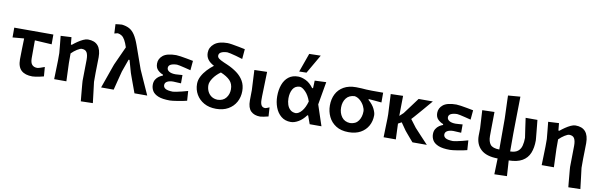

<svg xmlns="http://www.w3.org/2000/svg" viewBox="-58 -1389 6830 2183"><g transform="rotate(10 3357.0 -297.0)"><path d="M317 12.5Q233 12.5 189 -27.2Q145 -67 145 -155Q145 -213 147 -272.2Q149 -331.5 150.5 -396.5L18.5 -385V-498H470V-385Q421 -388 371.5 -390.8Q322 -393.5 274.5 -396.5Q274.5 -345 274.2 -293.5Q274 -242 274 -190.5Q274 -138 295 -115.2Q316 -92.5 354 -92.5Q362.5 -92.5 387.8 -100Q413 -107.5 438.5 -118L447 -10.5Q424.5 -4 397.8 1.2Q371 6.5 348.5 9.5Q326 12.5 317 12.5Z M909 195.5Q906 167 902.8 130.2Q899.5 93.5 896.2 58Q893 22.5 890.8 -3.8Q888.5 -30 888.5 -37Q888.5 -97 890.2 -159.2Q892 -221.5 892 -281.5Q892 -338 875.5 -366Q859 -394 816.5 -394Q798.5 -394 764.2 -372.5Q730 -351 700 -320.5V-210.5Q702 -154 704 -104Q706 -54 708 0H567Q568.5 -54.5 570 -104.8Q571.5 -155 573 -217V-302Q569 -350 564 -398.8Q559 -447.5 554 -498L678 -504.5L686 -420H697.5Q722.5 -441 753.2 -462Q784 -483 814.2 -497Q844.5 -511 868.5 -511Q1022 -511 1022 -333.5Q1022 -283 1020.2 -237Q1018.5 -191 1018.5 -154V-48Q1026.5 17.5 1033.5 74.5Q1040.5 131.5 1047.5 192Z M1109 0Q1118.5 -27 1131.2 -62.8Q1144 -98.5 1157 -135.8Q1170 -173 1181.5 -205.5Q1193 -238 1200.5 -259Q1208 -280 1209 -282.5Q1232 -333 1257 -388Q1282 -443 1307 -497.5Q1290 -549 1273.2 -578.5Q1256.5 -608 1236.5 -621.8Q1216.5 -635.5 1190 -639.5Q1187 -639.5 1174.2 -636.2Q1161.5 -633 1150.5 -630L1145 -737Q1160 -739 1184.8 -741.8Q1209.5 -744.5 1219 -744.5Q1268.5 -739 1304.5 -719.8Q1340.5 -700.5 1368.5 -658.5Q1396.5 -616.5 1422.5 -543.5L1516.5 -278.5Q1545.5 -213.5 1566.5 -166.5Q1587.5 -119.5 1605.2 -80.5Q1623 -41.5 1641.5 0H1494Q1484 -28 1470.5 -64.2Q1457 -100.5 1444.5 -135.2Q1432 -170 1423.2 -194Q1414.5 -218 1413.5 -221.5L1373 -364.5H1362L1310 -219Q1295.5 -163.5 1281.5 -108.5Q1267.5 -53.5 1254 0Z M1903.5 10.5Q1817.5 10.5 1769.2 -9.2Q1721 -29 1701.5 -61.5Q1682 -94 1682 -133Q1682 -168.5 1697.2 -193.2Q1712.5 -218 1734.5 -233Q1756.5 -248 1777 -254.5V-265Q1744.5 -276 1716.2 -303Q1688 -330 1688 -378.5Q1688 -434.5 1734.5 -472.2Q1781 -510 1887 -510Q1903.5 -510 1938.8 -504.8Q1974 -499.5 2014.2 -492Q2054.5 -484.5 2085 -478.5L2075 -369Q2040 -378 2006.2 -386.2Q1972.5 -394.5 1947.2 -399.8Q1922 -405 1914 -405Q1816.5 -402 1816.5 -351Q1816.5 -325.5 1842.5 -309.8Q1868.5 -294 1916.5 -294Q1937 -295 1957 -296.5Q1977 -298 1995.5 -299.5V-203.5Q1974.5 -204.5 1954.5 -205.5Q1934.5 -206.5 1906 -208Q1863 -208 1836.5 -193.5Q1810 -179 1810 -151Q1810 -125.5 1834.2 -110.5Q1858.5 -95.5 1920 -94Q1930.5 -94 1960 -100Q1989.5 -106 2025.5 -114.8Q2061.5 -123.5 2091 -132.5L2098.5 -21Q2078.5 -15.5 2050.2 -10Q2022 -4.5 1992.5 0.2Q1963 5 1939 7.8Q1915 10.5 1903.5 10.5Z M2437 12.5Q2356 12.5 2297.5 -20.5Q2239 -53.5 2207.5 -108.2Q2176 -163 2176 -229.5Q2176 -274.5 2198.5 -317.8Q2221 -361 2256.2 -398.5Q2291.5 -436 2330 -465Q2281.5 -490 2257.8 -522.5Q2234 -555 2234 -599.5Q2234 -661.5 2285.5 -704Q2337 -746.5 2438 -746.5Q2455 -746.5 2491.5 -740.8Q2528 -735 2569.5 -726.8Q2611 -718.5 2642.5 -712L2632.5 -597Q2594 -609.5 2556.2 -619.8Q2518.5 -630 2490.5 -636.2Q2462.5 -642.5 2453.5 -642.5Q2409.5 -641 2383.2 -627.8Q2357 -614.5 2357 -587.5Q2357 -570 2373.2 -556Q2389.5 -542 2434.5 -522.5L2477.5 -504Q2540.5 -476.5 2590.2 -439.8Q2640 -403 2668.5 -353.2Q2697 -303.5 2697 -238Q2697 -167 2665.5 -110.2Q2634 -53.5 2575.8 -20.5Q2517.5 12.5 2437 12.5ZM2305.5 -237Q2305.5 -199.5 2320.5 -167Q2335.5 -134.5 2364.8 -114Q2394 -93.5 2437.5 -92Q2500.5 -94 2533.5 -136Q2566.5 -178 2566.5 -235Q2566.5 -298 2529 -336.5Q2491.5 -375 2421 -404Q2368.5 -366.5 2337 -320.2Q2305.5 -274 2305.5 -237Z M2946 12.5Q2878 12.5 2839.2 -25.2Q2800.5 -63 2800.5 -147.5Q2800.5 -185 2801.2 -211.2Q2802 -237.5 2802 -267Q2798.5 -336.5 2795.8 -389.8Q2793 -443 2790.5 -498L2937 -502Q2935.5 -450.5 2934 -396.8Q2932.5 -343 2931.2 -296.2Q2930 -249.5 2929 -220V-178Q2929 -137.5 2942.2 -115Q2955.5 -92.5 2987 -92.5Q2992.5 -92.5 3005.8 -97.8Q3019 -103 3034.5 -109.5L3041 -5.5Q3015.5 2 2985.2 7.2Q2955 12.5 2946 12.5Z M3300 12.5Q3232.5 12.5 3187.8 -24.8Q3143 -62 3120.5 -121.8Q3098 -181.5 3098 -250Q3098 -324 3119.5 -383.2Q3141 -442.5 3184.8 -476.8Q3228.5 -511 3295.5 -511Q3334.5 -511 3383.5 -488Q3432.5 -465 3473 -409.5H3483.5Q3484.5 -434.5 3485.5 -456.5Q3486.5 -478.5 3487 -498L3619.5 -503.5Q3608 -437.5 3596 -369Q3584 -300.5 3573.5 -239Q3593 -179.5 3613 -119.8Q3633 -60 3653 0H3517Q3508.5 -24 3500 -47.2Q3491.5 -70.5 3482.5 -95.5H3473.5Q3434.5 -42 3387.5 -14.8Q3340.5 12.5 3300 12.5ZM3337.5 -96.5Q3372.5 -98 3407.2 -139Q3442 -180 3462 -253Q3437.5 -322.5 3399.5 -360.8Q3361.5 -399 3334 -400.5Q3278.5 -398.5 3253.2 -355.2Q3228 -312 3228 -249Q3228 -210 3239.2 -175.8Q3250.5 -141.5 3274.8 -119.8Q3299 -98 3337.5 -96.5ZM3295.5 -569.5Q3315 -623.5 3334.2 -677.8Q3353.5 -732 3373 -786.5L3505.5 -789.5Q3488 -758.5 3466 -720.5Q3444 -682.5 3421.5 -643.5Q3399 -604.5 3379.5 -571Z M3967 12.5Q3879.5 12.5 3821.5 -24.2Q3763.5 -61 3734.8 -121Q3706 -181 3706 -251Q3706 -325.5 3735.2 -382.8Q3764.5 -440 3822 -473Q3879.5 -506 3964 -506Q4000 -506 4027.2 -504Q4054.5 -502 4082.8 -500Q4111 -498 4150 -498H4277.5V-385Q4242 -388.5 4204.8 -391.8Q4167.5 -395 4128 -398V-388.5Q4177 -346.5 4199.2 -301.5Q4221.5 -256.5 4221.5 -227Q4221.5 -159.5 4191.5 -105.2Q4161.5 -51 4104.8 -19.2Q4048 12.5 3967 12.5ZM3966.5 -92.5Q4031.5 -95.5 4062.8 -141Q4094 -186.5 4094 -249.5Q4094 -276.5 4077.2 -310Q4060.5 -343.5 4031.5 -370Q4002.5 -396.5 3966.5 -403Q3901.5 -400 3868.5 -357Q3835.5 -314 3835.5 -249.5Q3835.5 -187 3868.5 -141.2Q3901.5 -95.5 3966.5 -92.5Z M4370.5 0Q4372 -54.5 4373.2 -104.8Q4374.5 -155 4376.5 -217V-267Q4373 -336.5 4370.2 -389.8Q4367.5 -443 4365 -498L4507 -502Q4506 -442.5 4505.2 -380.2Q4504.5 -318 4504 -270L4547.5 -310.5Q4594.5 -373.5 4627.2 -417.5Q4660 -461.5 4687 -498H4851Q4835.5 -480 4812.5 -452.8Q4789.5 -425.5 4763.5 -395.2Q4737.5 -365 4713 -336.8Q4688.5 -308.5 4670 -287.5Q4651.5 -266.5 4644 -259L4712 -169Q4748.5 -129 4787.2 -87.8Q4826 -46.5 4869.5 0H4703.5Q4690.5 -15 4674 -34Q4657.5 -53 4642 -71.5Q4626.5 -90 4615.5 -103Q4604.5 -116 4602.5 -119L4544 -203L4504.5 -181.5Q4506.5 -134.5 4508 -90.8Q4509.5 -47 4511.5 0Z M5138 10.5Q5052 10.5 5003.8 -9.2Q4955.5 -29 4936 -61.5Q4916.5 -94 4916.5 -133Q4916.5 -168.5 4931.8 -193.2Q4947 -218 4969 -233Q4991 -248 5011.5 -254.5V-265Q4979 -276 4950.8 -303Q4922.5 -330 4922.5 -378.5Q4922.5 -434.5 4969 -472.2Q5015.5 -510 5121.5 -510Q5138 -510 5173.2 -504.8Q5208.5 -499.5 5248.8 -492Q5289 -484.5 5319.5 -478.5L5309.5 -369Q5274.5 -378 5240.8 -386.2Q5207 -394.5 5181.8 -399.8Q5156.5 -405 5148.5 -405Q5051 -402 5051 -351Q5051 -325.5 5077 -309.8Q5103 -294 5151 -294Q5171.5 -295 5191.5 -296.5Q5211.5 -298 5230 -299.5V-203.5Q5209 -204.5 5189 -205.5Q5169 -206.5 5140.5 -208Q5097.5 -208 5071 -193.5Q5044.5 -179 5044.5 -151Q5044.5 -125.5 5068.8 -110.5Q5093 -95.5 5154.5 -94Q5165 -94 5194.5 -100Q5224 -106 5260 -114.8Q5296 -123.5 5325.5 -132.5L5333 -21Q5313 -15.5 5284.8 -10Q5256.5 -4.5 5227 0.2Q5197.5 5 5173.5 7.8Q5149.5 10.5 5138 10.5Z M5683.5 196Q5685 151.5 5686.2 106.2Q5687.5 61 5689 12.5Q5559.5 11.5 5495.8 -46.5Q5432 -104.5 5432 -204.5Q5432 -229 5432.8 -248.5Q5433.5 -268 5433.5 -287.5Q5430 -350.5 5427.2 -398.5Q5424.5 -446.5 5421.5 -498L5562 -502Q5561.5 -451 5560.8 -399Q5560 -347 5559.5 -301.2Q5559 -255.5 5559 -224Q5559 -160.5 5586 -126.2Q5613 -92 5690 -91V-449Q5688 -512 5686.2 -557Q5684.5 -602 5683.2 -638.5Q5682 -675 5681 -713L5822 -724.5Q5821.5 -679.5 5820.5 -623.5Q5819.5 -567.5 5818.5 -508.2Q5817.5 -449 5816.8 -393.5Q5816 -338 5815.5 -295V-91Q5874 -92 5904 -116.5Q5934 -141 5944.5 -181.5Q5955 -222 5955 -272.5Q5947 -324.5 5938.2 -386.2Q5929.5 -448 5922.5 -498H6058.5Q6061.5 -471.5 6065.2 -434Q6069 -396.5 6072.5 -359.2Q6076 -322 6078.5 -295.5Q6081 -269 6081 -264.5Q6081 -179.5 6055.8 -118Q6030.5 -56.5 5972.5 -22.8Q5914.5 11 5817 12.5Q5820 58.5 5822.8 102.2Q5825.5 146 5828.5 192Z M6537.5 195.5Q6534.5 167 6531.2 130.2Q6528 93.5 6524.8 58Q6521.5 22.5 6519.2 -3.8Q6517 -30 6517 -37Q6517 -97 6518.8 -159.2Q6520.5 -221.5 6520.5 -281.5Q6520.5 -338 6504 -366Q6487.5 -394 6445 -394Q6427 -394 6392.8 -372.5Q6358.5 -351 6328.5 -320.5V-210.5Q6330.5 -154 6332.5 -104Q6334.5 -54 6336.5 0H6195.5Q6197 -54.5 6198.5 -104.8Q6200 -155 6201.5 -217V-302Q6197.5 -350 6192.5 -398.8Q6187.5 -447.5 6182.5 -498L6306.5 -504.5L6314.5 -420H6326Q6351 -441 6381.8 -462Q6412.5 -483 6442.8 -497Q6473 -511 6497 -511Q6650.5 -511 6650.5 -333.5Q6650.5 -283 6648.8 -237Q6647 -191 6647 -154V-48Q6655 17.5 6662 74.5Q6669 131.5 6676 192Z"/></g></svg>

Font: Commissioner Loud SemiBold
Style: Regular
Weight: 600
Designer: Kostas Bartsokas
Foundry: Kostas Bartsokas
Version: Version 1.000; ttfautohint (v1.8.3)